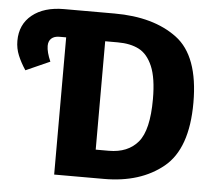

<svg xmlns="http://www.w3.org/2000/svg" viewBox="-50 -748 894 803"><g transform="rotate(5 396.5 -346.5)"><path d="M760 -350Q760 -157 664 -78.5Q568 0 415 0H206V-576H178Q156 -576 144 -565Q132 -554 132 -534Q132 -508 149 -469L48 -424Q28 -454 16 -483Q4 -512 4 -544Q4 -613 53.5 -653Q103 -693 187 -693H399Q563 -693 661.5 -619.5Q760 -546 760 -350ZM590 -350Q590 -439 569 -488Q548 -537 512 -555.5Q476 -574 423 -574H370V-119H425Q505 -119 547.5 -169.5Q590 -220 590 -350Z"/></g></svg>

Font: Fira Sans BGR
Style: Bold
Weight: 700
Designer: bBox Type GmbH & Carrois Corporate GbR & Edenspiekermann AG
Foundry: bBox Type GmbH & Carrois Corporate GbR & Edenspiekermann AG
Version: Version 4.301